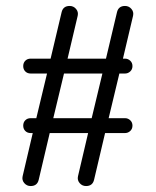

<svg xmlns="http://www.w3.org/2000/svg" viewBox="-20 -623 523 645"><path d="M187 -582Q192 -603 214 -603Q227 -603 235.5 -593Q244 -583 241 -570L207 -426H336L373 -582Q378 -603 400 -603Q413 -603 421.5 -593Q430 -583 427 -570L393 -426H400Q410 -426 417.5 -419Q425 -412 425 -401Q425 -390 417.5 -383Q410 -376 400 -376H381L345 -226H400Q410 -226 417.5 -219Q425 -212 425 -201Q425 -190 417.5 -183Q410 -176 400 -176H333L296 -19Q291 2 269 2Q256 2 247.5 -8Q239 -18 242 -31L276 -176H147L110 -19Q105 2 83 2Q70 2 61.5 -8Q53 -18 56 -31L90 -176H83Q72 -176 65 -183Q58 -190 58 -201Q58 -212 65 -219Q72 -226 83 -226H102L138 -376H83Q72 -376 65 -383Q58 -390 58 -401Q58 -412 65 -419Q72 -426 83 -426H150ZM159 -226H288L324 -376H195Z"/></svg>

Font: RIT Ala
Style: Regular
Weight: 400
Designer: Radhakrishan VN, Aswathy J
Version: 1.0